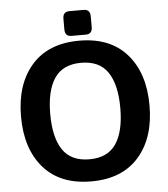

<svg xmlns="http://www.w3.org/2000/svg" viewBox="-59 -927 872 997"><g transform="rotate(-5 377.0 -428.5)"><path d="M339.8 -745.1Q305.7 -745.1 305.7 -781.7V-837.4Q305.7 -874 339.8 -874H414.1Q448.2 -874 448.2 -837.4V-781.7Q448.2 -745.1 414.1 -745.1ZM42 -350.1Q42 -518.6 128.9 -617.7Q215.8 -716.8 377 -716.8Q538.1 -716.8 625 -617.7Q711.9 -518.6 711.9 -350.1Q711.9 -181.6 625 -82.5Q538.1 16.6 377 16.6Q215.8 16.6 128.9 -82.5Q42 -181.6 42 -350.1ZM194.3 -350.1Q194.3 -228 238 -163.3Q281.7 -98.6 377 -98.6Q472.2 -98.6 515.9 -163.3Q559.6 -228 559.6 -350.1Q559.6 -472.2 515.9 -536.9Q472.2 -601.6 377 -601.6Q281.7 -601.6 238 -536.9Q194.3 -472.2 194.3 -350.1Z"/></g></svg>

Font: Istok
Style: Bold
Weight: 700
Designer: Andrey V. Panov
Foundry: Andrey V. Panov
Version: Version 1.0.1